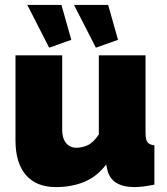

<svg xmlns="http://www.w3.org/2000/svg" viewBox="-20 -751 678 781"><path d="M43 -180V-526H233V-223Q233 -189 248.5 -169.5Q264 -150 291 -150Q313 -150 336 -160Q359 -170 382 -204V-526H572V-210Q572 -183 580 -172.5Q588 -162 608 -160V0Q559 10 528 10Q431 10 416 -63L412 -82Q375 -33 323.5 -11.5Q272 10 207 10Q128 10 85.5 -39Q43 -88 43 -180ZM281 -731H420L460 -589L370 -557ZM91 -731H230L270 -589L180 -557Z"/></svg>

Font: Raleway Black
Style: Regular
Weight: 900
Designer: Matt McInerney, Pablo Impallari, Rodrigo Fuenzalida
Foundry: Matt McInerney, Pablo Impallari, Rodrigo Fuenzalida
Version: Version 4.026